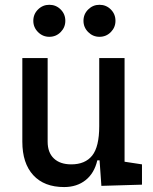

<svg xmlns="http://www.w3.org/2000/svg" viewBox="-20 -755 626 785"><path d="M242.2 9.8Q160.6 9.8 116 -38.8Q71.3 -87.4 71.3 -175.8V-517.6H174.8V-175.8Q174.8 -131.3 200.2 -107.2Q225.6 -83 271.5 -83Q328.1 -83 356.9 -118.9Q385.7 -154.8 385.7 -239.3L412.1 -99.6H377.9Q365.7 -46.9 330.1 -18.6Q294.4 9.8 242.2 9.8ZM394.5 4.9 385.7 -119.1V-210H489.3V-93.8L560.5 -83V0ZM385.7 -146.5V-517.6H489.3V-175.8ZM386.7 -604.5Q359.9 -604.5 340.6 -623.8Q321.3 -643.1 321.3 -669.9Q321.3 -697.3 340.6 -716.3Q359.9 -735.4 386.7 -735.4Q414.1 -735.4 433.1 -716.3Q452.1 -697.3 452.1 -669.9Q452.1 -643.1 433.1 -623.8Q414.1 -604.5 386.7 -604.5ZM181.6 -604.5Q154.8 -604.5 135.5 -623.8Q116.2 -643.1 116.2 -669.9Q116.2 -697.3 135.5 -716.3Q154.8 -735.4 181.6 -735.4Q209 -735.4 228 -716.3Q247.1 -697.3 247.1 -669.9Q247.1 -643.1 228 -623.8Q209 -604.5 181.6 -604.5Z"/></svg>

Font: Cascadia Mono PL
Style: Regular
Weight: 400
Monospace: yes
Designer: Aaron Bell
Foundry: Saja Typeworks
Version: Version 2102.003